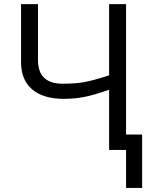

<svg xmlns="http://www.w3.org/2000/svg" viewBox="-20 -734 732 940"><path d="M166 -439.9Q166 -324.2 286.6 -324.2Q345.2 -324.2 388.4 -331.3Q431.6 -338.4 514.2 -365.2V-713.9H597.2V-75.2H675.8V186H597.2V0H514.2V-294.9Q441.4 -269 393.1 -259.5Q344.7 -250 293 -250Q191.9 -250 137.5 -296.4Q83 -342.8 83 -430.2V-713.9H166Z"/></svg>

Font: OpenSans-Regular
Style: Regular
Weight: 400
Foundry: Ascender Corporation
Version: Version 1.10